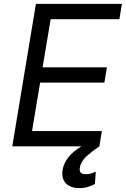

<svg xmlns="http://www.w3.org/2000/svg" viewBox="-20 -747 642 980"><path d="M163.4 -727.3H602.3L589.5 -649.1H238.6L197.4 -403.4H525.6L512.8 -325.3H184.7L143.5 -78.1H500L487.2 0Q452.1 23.4 422.6 49.7Q393.1 76 387.8 108Q384.6 123.9 391.2 133Q397.7 142 419 142Q435 142 447.6 137.8Q460.2 133.5 468.8 129.3L464.5 191.8Q451.7 199.2 431.1 206.1Q410.5 213.1 384.9 213.1Q340.6 213.1 316.8 189.3Q292.3 164.8 299.7 119.3Q304.7 88.4 327.4 58.1Q350.1 27.7 395.6 0H42.6Z"/></svg>

Font: Inter P
Style: Italic
Weight: 400
Italic angle: -9.40001°
Designer: Rasmus Andersson
Foundry: rsms
Version: Version 3.018;git-588b23468